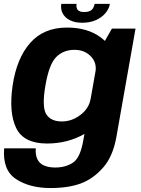

<svg xmlns="http://www.w3.org/2000/svg" viewBox="-40 -741 732 996"><path d="M221.5 234.5Q314 234.5 378.2 211Q442.5 187.5 494.2 129.2Q546 71 564 -32L663 -592.5H540.5L474 -476L392.5 -15Q377 77 338.8 102.5Q300.5 128 246 128Q213.5 128 189.5 118Q165.5 108 154.2 85.5Q143 63 145.5 28.5H-18.5Q-27.5 142 43.5 188.2Q114.5 234.5 221.5 234.5ZM203.5 3.5Q310 3.5 395.8 -45Q481.5 -93.5 492 -154L430 -228Q421.5 -178.5 377.2 -144.8Q333 -111 280.5 -111Q224 -111 200.2 -148.2Q176.5 -185.5 195.5 -297Q214.5 -408.5 252 -445.5Q289.5 -482.5 346 -482.5Q398.5 -482.5 431 -449Q463.5 -415.5 455 -366.5L541.5 -435.5Q552 -495 483.2 -546.5Q414.5 -598 307.5 -598Q187 -598 116.8 -518.5Q46.5 -439 25.5 -297.5Q5 -157 44 -76.8Q83 3.5 203.5 3.5ZM386.5 -623Q426.5 -623 457 -636.5Q487.5 -650 506.5 -672.2Q525.5 -694.5 530 -721H451Q448.5 -708 442.5 -698.2Q436.5 -688.5 425.2 -683.5Q414 -678.5 396.5 -678.5Q381 -678.5 371.5 -683.5Q362 -688.5 358.5 -698Q355 -707.5 357 -721H278Q273.5 -694.5 284.8 -672.2Q296 -650 322 -636.5Q348 -623 386.5 -623Z"/></svg>

Font: Anybody Thin
Style: Bold Italic
Weight: 700
Italic angle: -10°
Version: Version 1.113;gftools[0.9.25]